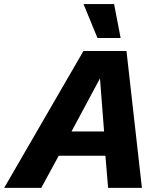

<svg xmlns="http://www.w3.org/2000/svg" viewBox="-75 -906 765 926"><path d="M-54.8 0 327.4 -660H535L609.4 0H446.4L433.4 -154.8H208.2L124 0ZM269.8 -271.8H427L407.2 -527.8ZM475.2 -886.4 506.8 -722.6H395.2L327.8 -886.4Z"/></svg>

Font: Work Sans
Style: Italic
Weight: 400
Italic angle: -13°
Designer: Wei Huang
Foundry: Wei Huang
Version: Version 2.012